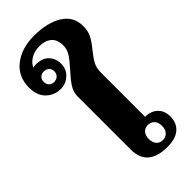

<svg xmlns="http://www.w3.org/2000/svg" viewBox="-330 -937 996 996"><g transform="rotate(-45 168.5 -439.0)"><path d="M99 -116V-505Q99 -537 117 -565Q135 -593 169 -630Q201 -665 217.5 -690.5Q234 -716 234 -744Q234 -788 209 -809Q184 -830 143 -830Q106 -830 78.5 -813Q51 -796 42 -771Q48 -776 61 -776Q111 -776 135 -749.5Q159 -723 159 -686Q159 -646 131 -620Q103 -594 65 -594Q19 -594 -14 -625.5Q-47 -657 -47 -716Q-47 -796 11.5 -842Q70 -888 161 -888Q258 -888 318 -851Q378 -814 378 -743Q378 -705 364.5 -679.5Q351 -654 323 -620Q297 -588 284.5 -564Q272 -540 272 -507V-183Q314 -183 340 -158.5Q366 -134 366 -92Q366 -44 335 -17Q304 10 244 10Q99 10 99 -116ZM106 -683Q106 -701 94.5 -711Q83 -721 66 -721Q50 -721 39 -711Q28 -701 28 -683Q28 -665 39 -654.5Q50 -644 66 -644Q83 -644 94.5 -654.5Q106 -665 106 -683ZM301 -88Q301 -115 287 -129Q273 -143 252 -143Q231 -143 217.5 -129Q204 -115 204 -88Q204 -61 217.5 -46.5Q231 -32 252 -32Q273 -32 287 -46.5Q301 -61 301 -88Z"/></g></svg>

Font: Trirong ExtraBold
Style: Regular
Weight: 800
Designer: Katatrad Team
Foundry: CadsonDemak
Version: Version 1.001